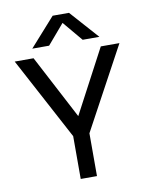

<svg xmlns="http://www.w3.org/2000/svg" viewBox="-92 -915 767 983"><g transform="rotate(-10 291.0 -424.0)"><path d="M250.5 -848H335.5L467.5 -700H380.5L294 -803L206 -700H118.5ZM247 -222.5 18.5 -650.5H116.5L290.5 -319L466 -650.5H563L331.5 -222.5V0H247Z"/></g></svg>

Font: Overused Grotesk
Style: Regular
Weight: 450
Version: Version 0.004